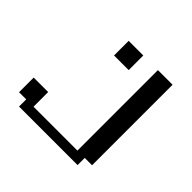

<svg xmlns="http://www.w3.org/2000/svg" viewBox="-92 -372 453 453"><g transform="rotate(45 134.0 -146.0)"><path d="M97.2 -243.7V-292.5H146V-243.7ZM23.9 0V-23.9H0V-72.8H48.3V-23.9H194.8V-292.5H243.7V-23.9H219.2V0Z"/></g></svg>

Font: FS Mondwest Regular
Style: Regular
Weight: 400
Designer: NZWStudios2024
Foundry: https://fontstruct.com
Version: Version 1.0